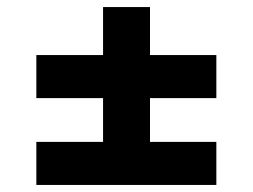

<svg xmlns="http://www.w3.org/2000/svg" viewBox="-20 -643 716 544"><path d="M405 -623V-487H593V-365H405V-241H593V-119H83V-241H272V-365H83V-487H272V-623Z"/></svg>

Font: Poppins SemiBold
Style: Regular
Weight: 600
Designer: Ninad Kale (Devanagari), Jonny Pinhorn (Latin)
Foundry: Indian Type Foundry
Version: Version 3.002 2017